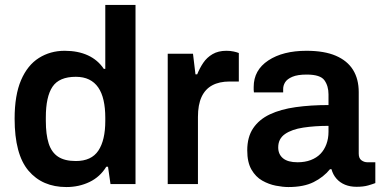

<svg xmlns="http://www.w3.org/2000/svg" viewBox="-20 -743 1540 775"><path d="M248 12Q151 12 95 -54Q39 -120 39 -264Q39 -359 65 -419.5Q91 -480 137 -509Q183 -538 241 -538Q295 -538 335 -519.5Q375 -501 399 -465H405V-723H527V0H426L416 -70H409Q384 -29 341.5 -8.5Q299 12 248 12ZM286 -93Q349 -93 377 -135Q405 -177 405 -255V-268Q405 -307 398 -338Q391 -369 376.5 -390Q362 -411 339.5 -422Q317 -433 286 -433Q219 -433 192 -393Q165 -353 165 -269V-255Q165 -200 176.5 -164Q188 -128 214.5 -110.5Q241 -93 286 -93Z M657 0V-526H759L769 -443H776Q786 -468 800.5 -489.5Q815 -511 838 -524.5Q861 -538 894 -538Q910 -538 923.5 -535Q937 -532 944 -529V-414H907Q865 -414 836.5 -398.5Q808 -383 793.5 -351.5Q779 -320 779 -271V0Z M1144 12Q1122 12 1093.5 6.5Q1065 1 1038.5 -14Q1012 -29 995 -58.5Q978 -88 978 -136Q978 -190 1002 -225.5Q1026 -261 1069.5 -281.5Q1113 -302 1173.5 -310.5Q1234 -319 1306 -319V-362Q1306 -396 1289.5 -419Q1273 -442 1218 -442Q1181 -442 1160 -433Q1139 -424 1131 -411Q1123 -398 1123 -384V-370H1005Q1004 -375 1004 -380Q1004 -385 1004 -392Q1004 -460 1063 -499Q1122 -538 1217 -538Q1289 -538 1335.5 -518Q1382 -498 1405 -461Q1428 -424 1428 -371V-123Q1428 -104 1439 -96Q1450 -88 1463 -88H1495V-4Q1485 0 1466 5.5Q1447 11 1419 11Q1393 11 1372.5 2.5Q1352 -6 1338 -22Q1324 -38 1318 -60H1312Q1286 -28 1246 -8Q1206 12 1144 12ZM1181 -88Q1211 -88 1234.5 -97Q1258 -106 1273.5 -122Q1289 -138 1297.5 -161Q1306 -184 1306 -211V-235Q1251 -235 1204.5 -228Q1158 -221 1130.5 -202Q1103 -183 1103 -148Q1103 -120 1122.5 -104Q1142 -88 1181 -88Z"/></svg>

Font: Archivo Variable SemiBold
Style: Regular
Weight: 600
Designer: Hector Gatti
Foundry: Omnibus-Type
Version: Version 2.001